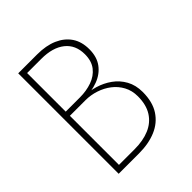

<svg xmlns="http://www.w3.org/2000/svg" viewBox="-194 -823 946 946"><g transform="rotate(-45 279.0 -350.0)"><path d="M112 -381H225Q281 -381 324.5 -397.5Q368 -414 393.5 -448.5Q419 -483 419 -536Q419 -589 394.5 -625Q370 -661 325.5 -680.5Q281 -700 218 -700H87V0H228Q296 0 347 -21.5Q398 -43 427 -87.5Q456 -132 456 -201Q456 -249 436 -285Q416 -321 383 -344.5Q350 -368 311 -379.5Q272 -391 235 -391H112V-372H228Q264 -372 299 -360.5Q334 -349 362 -327.5Q390 -306 407 -274.5Q424 -243 424 -203Q424 -144 399.5 -105.5Q375 -67 331 -48.5Q287 -30 228 -30H119V-670H218Q297 -670 341.5 -634.5Q386 -599 386 -534Q386 -487 363 -457.5Q340 -428 301.5 -414.5Q263 -401 218 -401H112Z"/></g></svg>

Font: Jost ExtraLight
Style: Regular
Weight: 250
Version: Version 3.710